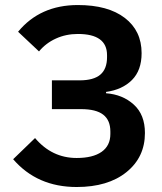

<svg xmlns="http://www.w3.org/2000/svg" viewBox="-20 -730 643 762"><path d="M284.2 12.2Q127.4 12.2 32.2 -98.1L119.1 -182.1Q186 -103 284.2 -103Q348.6 -103 383.3 -127.4Q418 -151.9 418 -198.2V-208Q418 -252.9 389.6 -274.9Q361.3 -296.9 301.8 -296.9H186V-411.1H295.9Q351.6 -411.1 378.2 -433.8Q404.8 -456.5 404.8 -502.9V-511.2Q404.8 -595.2 289.1 -595.2Q241.7 -595.2 201.7 -576.9Q161.6 -558.6 134.8 -525.9L51.8 -604Q139.2 -710 289.1 -710Q408.7 -710 475.3 -658.9Q542 -607.9 542 -519Q542 -450.7 503.7 -412.4Q465.3 -374 400.9 -365.2V-359.9Q466.8 -355 511 -314.9Q555.2 -274.9 555.2 -202.1Q555.2 -106 481.9 -46.9Q408.7 12.2 284.2 12.2Z"/></svg>

Font: Anuphan SemiBold
Style: Bold
Weight: 600
Designer: Mike Abbink, Paul van der Laan, Pieter van Rosmalen, Mint Tantisuwanna
Foundry: Bold Monday; Cadson Demak
Version: Version 3.002;hotconv 1.0.109;makeotfexe 2.5.65596